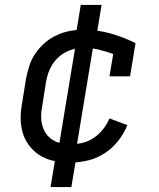

<svg xmlns="http://www.w3.org/2000/svg" viewBox="-20 -648 640 775"><path d="M266 8Q234 8 203 2.5Q172 -3 146.5 -17.5Q121 -32 102 -55Q83 -78 73.5 -106.5Q64 -135 63.5 -166.5Q63 -198 69 -230L85 -330Q90 -356 98.5 -382.5Q107 -409 123 -432.5Q139 -456 161 -475Q183 -494 209 -506Q235 -518 262 -523Q289 -528 316 -528Q373 -528 426 -513Q479 -498 527 -474L505 -340H422L437 -430Q409 -440 379 -447.5Q349 -455 318 -455Q300 -455 282 -451Q264 -447 247 -438.5Q230 -430 215.5 -416.5Q201 -403 191 -387Q181 -371 175 -353.5Q169 -336 166 -318L150 -218Q146 -198 146 -178.5Q146 -159 151 -141Q156 -123 166.5 -108Q177 -93 193 -83Q209 -73 228 -69.5Q247 -66 266 -66Q290 -66 313.5 -71.5Q337 -77 358.5 -91.5Q380 -106 396 -126.5Q412 -147 422 -170L494 -143Q481 -110 457.5 -80Q434 -50 402.5 -29.5Q371 -9 335.5 -0.5Q300 8 266 8ZM184 107 209 -43 215 -42 288 -483H324L283 -489L306 -628H390L365 -477L359 -478L286 -37H250L291 -31L268 107Z"/></svg>

Font: Iosevka Etoile
Style: Italic
Weight: 400
Italic angle: -9°
Designer: Belleve Invis
Foundry: Belleve Invis
Version: Version 22.1.2; ttfautohint (v1.8.4)